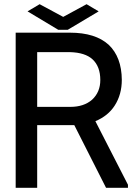

<svg xmlns="http://www.w3.org/2000/svg" viewBox="-20 -895 665 915"><path d="M485.4 0 334 -298.8H157.2V0H54.7V-739.3H313.5Q434.6 -739.3 498 -681.6Q559.6 -623 560.5 -514.6Q560.5 -444.3 526.4 -391.6Q495.1 -342.8 434.6 -317.4L589.8 -14.6V0ZM157.2 -646.5V-385.7H315.4Q379.9 -385.7 418.9 -419.9Q458 -456.1 458 -513.7Q458 -578.1 420.9 -612.3Q385.7 -644.5 314.5 -646.5ZM111.3 -840.8 257.8 -752.9H302.7L450.2 -840.8L392.6 -875L281.2 -814.5L168.9 -875Z"/></svg>

Font: RobotoJAA
Style: Medium
Weight: 500
Version: Version 2.05; 2016-11-05